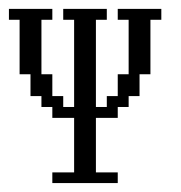

<svg xmlns="http://www.w3.org/2000/svg" viewBox="-20 -410 406 430"><path d="M97.2 0V-23.9H146V-146H97.2V-170.4H72.8V-194.8H48.3V-243.7H23.9V-365.7H0V-390.1H97.2V-365.7H72.8V-243.7H97.2V-194.8H121.6V-170.4H146V-365.7H121.6V-390.1H219.2V-365.7H194.8V-170.4H219.2V-194.8H243.7V-243.7H268.1V-365.7H243.7V-390.1H341.3V-365.7H316.9V-243.7H292.5V-194.8H268.1V-170.4H243.7V-146H194.8V-23.9H243.7V0Z"/></svg>

Font: FS Mondwest Regular
Style: Regular
Weight: 400
Designer: NZWStudios2024
Foundry: https://fontstruct.com
Version: Version 1.0